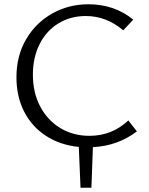

<svg xmlns="http://www.w3.org/2000/svg" viewBox="-20 -684 699 899"><path d="M415 5 408 195H357L349 4Q261 -5 195 -48Q129 -91 93 -161.5Q57 -232 57 -322Q57 -423 102.5 -500.5Q148 -578 225 -621Q302 -664 394 -664Q516 -664 604 -592L557 -542Q478 -609 382 -609Q310 -609 253.5 -574.5Q197 -540 165.5 -477.5Q134 -415 134 -334Q134 -250 168.5 -185Q203 -120 263 -84Q323 -48 399 -48Q504 -48 581 -120L621 -69Q532 -1 415 5Z"/></svg>

Font: Ysabeau SC
Style: Regular
Weight: 400
Designer: Christian Thalmann (Catharsis Fonts)
Version: Version 0.003